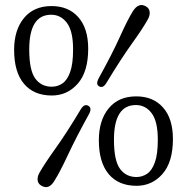

<svg xmlns="http://www.w3.org/2000/svg" viewBox="-20 -737 755 775"><path d="M188 -712.5Q256.5 -712.5 296.2 -667.5Q336 -622.5 336 -540.5Q336 -447.5 294 -399.5Q252 -351.5 189 -351.5Q116.5 -351.5 76.8 -398.8Q37 -446 37 -535.5Q37 -616 76.8 -664.2Q116.5 -712.5 188 -712.5ZM275 -537.5Q275 -611.5 250.2 -644.5Q225.5 -677.5 186.5 -677.5Q98 -677.5 98 -537.5Q98 -453.5 122.2 -420.2Q146.5 -387 189 -387Q212.5 -387 232 -400.2Q251.5 -413.5 263.2 -446.2Q275 -479 275 -537.5ZM409 -401.5Q395.5 -379.5 380 -388.5Q366 -396.5 377.5 -419.5Q434 -521.5 464 -588.5Q494 -655.5 516.5 -692Q540 -728.5 569.5 -711Q583 -703 584.2 -688.2Q585.5 -673.5 576 -657.5Q556 -621.5 512.5 -561Q469 -500.5 409 -401.5ZM307 -297.5Q321 -319 336.5 -310Q352 -301 340 -278Q286 -180 254 -111.2Q222 -42.5 199.5 -7Q177 30.5 147 12.5Q133 4.5 131.8 -10.2Q130.5 -25 140 -41Q160.5 -77 205.2 -139.5Q250 -202 307 -297.5ZM530 -348Q598.5 -348 638.2 -303Q678 -258 678 -176Q678 -83 636 -35Q594 13 531 13Q458.5 13 418.8 -34.2Q379 -81.5 379 -171Q379 -251.5 418.8 -299.8Q458.5 -348 530 -348ZM617 -173Q617 -247 592.2 -280Q567.5 -313 528.5 -313Q440 -313 440 -173Q440 -89 464.2 -55.8Q488.5 -22.5 531 -22.5Q554.5 -22.5 574 -35.8Q593.5 -49 605.2 -81.8Q617 -114.5 617 -173Z"/></svg>

Font: Fraunces 9pt S100 Light
Style: Regular
Weight: 300
Version: Version 1.000; ttfautohint (v1.8.3)